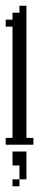

<svg xmlns="http://www.w3.org/2000/svg" viewBox="-20 -508 162 674"><path d="M23.9 146V121.6H48.3V146ZM48.3 121.6V72.8H23.9V23.9H72.8V121.6ZM0 0V-23.9H23.9V-414.6H0V-439H23.9V-463.4H48.3V-487.8H72.8V-23.9H97.2V0Z"/></svg>

Font: FS Mondwest Regular
Style: Regular
Weight: 400
Designer: NZWStudios2024
Foundry: https://fontstruct.com
Version: Version 1.0